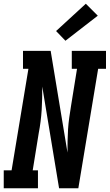

<svg xmlns="http://www.w3.org/2000/svg" viewBox="-39 -1007 587 1027"><path d="M-19 0V-96H23L113 -639H84V-735H232L322 -191Q322 -222 322.5 -253Q323 -284 325 -315.5Q327 -347 331.5 -378.5Q336 -410 341 -441L373 -639H345V-735H528V-639H486L380 0H277L187 -544Q187 -513 186.5 -482Q186 -451 184 -419.5Q182 -388 178 -356.5Q174 -325 168 -294L136 -96H164V0ZM311 -789 261 -841 420 -987 484 -923Z"/></svg>

Font: Iosevka Slab
Style: Bold Italic
Weight: 700
Italic angle: -9°
Monospace: yes
Designer: Belleve Invis
Foundry: Belleve Invis
Version: Version 11.1.0; ttfautohint (v1.8.3)